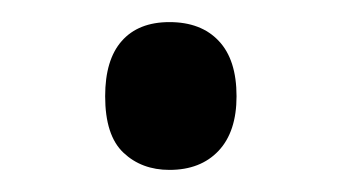

<svg xmlns="http://www.w3.org/2000/svg" viewBox="-20 -138 306 172"><path d="M74.2 -51.8Q74.2 -84.5 89.1 -101.3Q104 -118.2 131.8 -118.2Q160.2 -118.2 176 -101.3Q191.9 -84.5 191.9 -51.8Q191.9 -20 175.8 -2.9Q159.7 14.2 131.8 14.2Q106.9 14.2 90.6 -1.2Q74.2 -16.6 74.2 -51.8Z"/></svg>

Font: f02724691
Style: Regular
Weight: 400
Foundry: Ascender Corporation
Version: Version 1.10